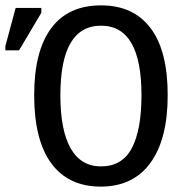

<svg xmlns="http://www.w3.org/2000/svg" viewBox="-44 -689 664 719"><path d="M584 -332.5Q584 -168 519.3 -79.1Q454.6 9.8 333.5 9.8Q211.9 9.8 147.9 -77.6Q84 -165 84 -332.5Q84 -497.1 147.5 -583Q210.9 -668.9 334.5 -668.9Q455.1 -668.9 519.5 -584.2Q584 -499.5 584 -332.5ZM485.8 -332.5Q485.8 -592.8 334.5 -592.8Q182.1 -592.8 182.1 -332.5Q182.1 -200.7 220.7 -133.3Q259.3 -65.9 334 -65.9Q413.6 -65.9 449.7 -134.3Q485.8 -202.6 485.8 -332.5ZM-23.9 -500.5V-516.6L14.6 -659.2H110.8V-641.1L27.3 -500.5Z"/></svg>

Font: Liberation Mono
Style: Regular
Weight: 400
Monospace: yes
Designer: Steve Matteson
Foundry: Ascender Corporation
Version: Version 2.1.5